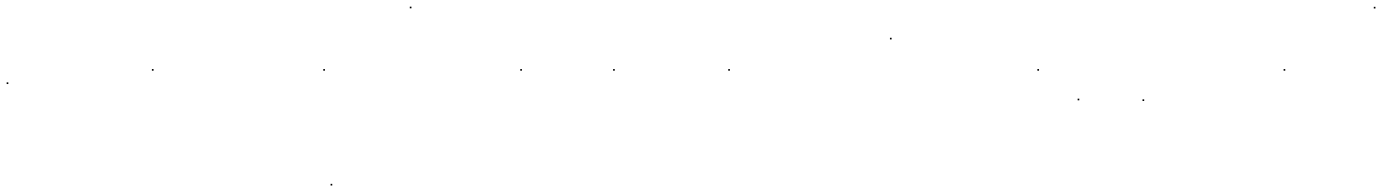

<svg xmlns="http://www.w3.org/2000/svg" viewBox="-22 -287 4153 577"><path d="M-2 -34.5H3V-39.5H-2ZM434.5 -74.5H439.5V-79.5H434.5Z M949.5 -74.5H954.5V-79.5H949.5Z M1209.5 -262H1214.5V-267H1209.5ZM971.5 270.5H976.5V265.5H971.5ZM1541.5 -74.5H1546.5V-79.5H1541.5Z M1820.5 -74.5H1825.5V-79.5H1820.5Z M2166.5 -74.5H2171.5V-79.5H2166.5Z M2652.5 -168.5H2657.5V-173.5H2652.5Z M3095.5 -74.5H3100.5V-79.5H3095.5Z M3216.5 14.5H3221.5V9.5H3216.5ZM3411.5 16.5H3416.5V11.5H3411.5ZM3835.5 -74.5H3840.5V-79.5H3835.5Z M4106.5 -261.5H4111.5V-266.5H4106.5Z"/></svg>

Font: FRB American Cursive Just Endings
Style: Italic
Weight: 400
Italic angle: -25°
Version: Version 2.0;Modular Font Editor K font №1